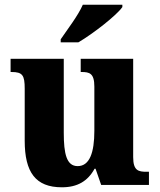

<svg xmlns="http://www.w3.org/2000/svg" viewBox="-20 -786 678 816"><path d="M238 -619V-606H313C376 -643 476 -721 500 -756V-766H332C313 -721 265 -659 238 -619ZM243 10C309 10 353 -16 382 -69H386L410 0H613V-56H603C569 -56 546 -60 546 -118V-536H323V-480H326C360 -480 381 -475 381 -418V-230C381 -138 361 -80 310 -80C263 -80 251 -132 251 -222V-536H25V-480H29C76 -480 85 -466 85 -409V-188C85 -54 131 10 243 10Z"/></svg>

Font: Noto Serif Hebrew SemiCondensed ExtraBold
Style: Regular
Weight: 800
Width: 4
Designer: Monotype Design Team
Foundry: Monotype Imaging Inc.
Version: Version 2.004